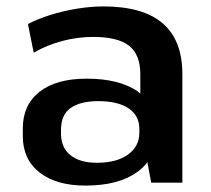

<svg xmlns="http://www.w3.org/2000/svg" viewBox="-20 -569 656 598"><path d="M246 9Q155 9 103 -32Q51 -73 51 -145V-169Q51 -242 103 -283Q155 -324 250 -324Q350 -324 408 -285Q412 -281 417 -277V-338Q417 -399 382 -426.5Q347 -454 270 -454Q222 -454 174.5 -441.5Q127 -429 85 -405L67 -494Q97 -510 137 -522.5Q177 -535 220 -542Q263 -549 302 -549Q425 -549 486.5 -496.5Q548 -444 548 -338V0H451L439 -64Q426 -46 407 -33Q349 9 246 9ZM282 -62Q343 -62 378.5 -87.5Q414 -113 414 -155V-168Q414 -209 380.5 -231.5Q347 -254 286 -254Q231 -254 200.5 -233Q170 -212 170 -164V-153Q170 -109 199.5 -85.5Q229 -62 282 -62Z"/></svg>

Font: Pathway Extreme 8pt Thin 12pt SemiBold
Style: Regular
Weight: 600
Version: Version 1.001;gftools[0.9.26]